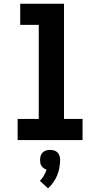

<svg xmlns="http://www.w3.org/2000/svg" viewBox="-20 -755 540 1035"><path d="M75 0V-114H189V-621H89V-735H325V-114H425V0ZM239 260 195 220Q207 208 216.5 192Q226 176 231 159Q223 157 216 152Q209 147 204 140Q199 133 197.5 124.5Q196 116 196 107Q196 96 199 85.5Q202 75 210 67Q218 59 228.5 56Q239 53 250 53Q261 53 271.5 56Q282 59 290 67Q298 75 301 85.5Q304 96 304 107Q304 128 300 149.5Q296 171 288 190.5Q280 210 267.5 228Q255 246 239 260Z"/></svg>

Font: Iosevka Curly Heavy
Style: Regular
Weight: 900
Monospace: yes
Designer: Belleve Invis
Foundry: Belleve Invis
Version: Version 22.1.2; ttfautohint (v1.8.4)